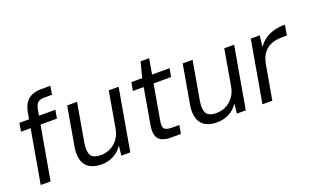

<svg xmlns="http://www.w3.org/2000/svg" viewBox="-80 -1123 2495 1537"><g transform="rotate(-20 1167.0 -354.0)"><path d="M58 0 160 -582Q169 -630 190 -660.5Q211 -691 245 -705.5Q279 -720 325 -720H402L390 -648H327Q289 -648 270 -632.5Q251 -617 244 -579L142 0ZM56 -455 68 -526H374L362 -455Z M573 12Q515 12 475.5 -10.5Q436 -33 420.5 -80.5Q405 -128 418 -201L475 -526H559L502 -200Q490 -130 509 -95Q528 -60 595 -60Q637 -60 675 -78.5Q713 -97 740 -133Q767 -169 776 -221L829 -526H913L821 0H745L754 -84Q726 -38 678 -13Q630 12 573 12Z M1167 0Q1122 0 1091.5 -14Q1061 -28 1049.5 -61.5Q1038 -95 1048 -152L1101 -455H1009L1022 -526H1114L1148 -657H1221L1198 -526H1347L1334 -455H1185L1132 -152Q1124 -105 1140 -88.5Q1156 -72 1204 -72H1265L1252 0Z M1557 12Q1499 12 1459.5 -10.5Q1420 -33 1404.5 -80.5Q1389 -128 1402 -201L1459 -526H1543L1486 -200Q1474 -130 1493 -95Q1512 -60 1579 -60Q1621 -60 1659 -78.5Q1697 -97 1724 -133Q1751 -169 1760 -221L1813 -526H1897L1805 0H1729L1738 -84Q1710 -38 1662 -13Q1614 12 1557 12Z M1947 0 2039 -526H2115L2104 -430Q2128 -466 2161.5 -490Q2195 -514 2238.5 -526Q2282 -538 2334 -538L2319 -450H2267Q2237 -450 2207.5 -442Q2178 -434 2152.5 -416Q2127 -398 2108.5 -367Q2090 -336 2082 -289L2031 0Z"/></g></svg>

Font: DM Sans 9pt
Style: Italic
Weight: 400
Italic angle: -10°
Designer: Colophon Foundry, Jonny Pinhorn
Foundry: Colophon Foundry
Version: Version 4.004